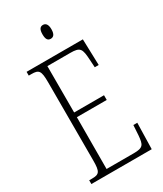

<svg xmlns="http://www.w3.org/2000/svg" viewBox="-220 -976 900 1058"><g transform="rotate(-30 230.0 -446.5)"><path d="M241 -805C257 -805 270 -815 270 -849C270 -882 257 -893 241 -893C224 -893 213 -882 213 -849C213 -815 224 -805 241 -805ZM34 0H418L422 -166H397L393 -102C388 -45 382 -30 320 -30H148L149 -359H339V-389H149V-684H294C358 -684 365 -670 369 -596L372 -548H397L392 -714H34V-690H51C98 -690 108 -679 108 -605V-108C108 -35 98 -24 51 -24H34Z"/></g></svg>

Font: Noto Serif Armenian ExtraCondensed ExtraLight
Style: Regular
Weight: 200
Width: 2
Designer: Monotype Design Team
Foundry: Monotype Imaging Inc.
Version: Version 2.008